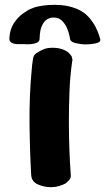

<svg xmlns="http://www.w3.org/2000/svg" viewBox="-20 -780 451 800"><path d="M272 -617Q272 -617 269.5 -630.5Q267 -644 259.5 -662Q252 -680 238.5 -693.5Q225 -707 204 -707Q204 -707 195.5 -706.5Q187 -706 175.5 -699Q164 -692 155 -673.5Q146 -655 145 -619Q145 -607 133.5 -602Q122 -597 107.5 -596Q93 -595 82 -596Q71 -596 56 -596Q41 -596 30 -601Q19 -606 19 -620Q21 -658 37.5 -683Q54 -708 74.5 -723Q95 -738 110.5 -744Q126 -750 126 -750Q126 -750 141 -753.5Q156 -757 181 -759Q206 -761 236.5 -758.5Q267 -756 298 -744Q328 -732 347.5 -711Q367 -690 378 -668Q389 -646 393.5 -631Q398 -616 398 -615Q399 -606 387.5 -602Q376 -598 361 -596.5Q346 -595 335 -595Q319 -595 296.5 -600Q274 -605 272 -617ZM280 -519Q272 -462 269.5 -398.5Q267 -335 267 -273Q267 -216 269 -160Q271 -104 275 -50Q276 -38 267.5 -29Q259 -20 252 -15Q240 -9 225 -4.5Q210 0 193 0Q164 0 138 -11.5Q112 -23 110 -50Q104 -155 103 -269.5Q102 -384 112 -488Q113 -499 114 -510Q115 -521 117 -531Q118 -551 134 -560Q148 -569 162.5 -575Q177 -581 200 -581Q227 -581 248 -571.5Q269 -562 279 -544Q280 -540 280.5 -537Q281 -534 282 -531Q281 -528 281 -525Q281 -523 280 -519Z"/></svg>

Font: Nerko One
Style: Regular
Weight: 400
Designer: Nermin Kahrimanovic
Foundry: Nermin Kahrimanovic
Version: Version 1.101